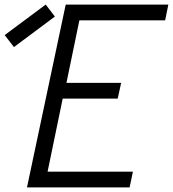

<svg xmlns="http://www.w3.org/2000/svg" viewBox="-94 -820 756 840"><path d="M24 0 193.5 -800H642.5L628.5 -731H201L264 -783L187 -410.5L145 -457.5H436L421 -388.5H128.5L190 -435.5L104.5 -22L68 -69H487.5L473 0ZM-33 -614 -73.5 -666.5 106 -800 146 -747.5Z"/></svg>

Font: Victor Mono Thin
Style: Italic
Weight: 100
Italic angle: -12°
Monospace: yes
Designer: Rune Bjørnerås
Version: Version 1.561;gftools[0.9.30]